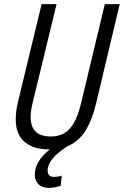

<svg xmlns="http://www.w3.org/2000/svg" viewBox="-20 -713 598 927"><path d="M215 194Q184 194 166 176.5Q148 159 148 129Q148 66 221 8Q146 10 101 -26Q56 -62 56 -137Q56 -155 58.5 -175.5Q61 -196 66 -218L181 -693H253L137 -214Q128 -177 128 -148Q128 -54 225 -54Q284 -54 318 -93Q352 -132 371 -213L486 -693H558L444 -214Q425 -133 392 -81Q359 -29 306 -7Q210 54 210 110Q210 141 240 141Q248 141 256.5 140Q265 139 278 135L273 184Q246 194 215 194Z"/></svg>

Font: Ubuntu Sans Condensed
Style: Italic
Weight: 400
Width: 3
Italic angle: -13.5°
Designer: Dalton Maag Ltd
Foundry: Dalton Maag Ltd
Version: Version 1.006; ttfautohint (v1.8.4.7-5d5b)